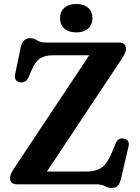

<svg xmlns="http://www.w3.org/2000/svg" viewBox="-20 -910 689 948"><path d="M583.5 -623 211.5 -63H407.5Q452.5 -63 480.8 -81.8Q509 -100.5 532.5 -157L551.5 -203.5Q564 -231.5 592 -225.5Q623 -219 614 -184L577 -25.5Q571 -3 561 7.5Q551 18 531.5 18Q513.5 18 497.8 9Q482 0 454 0H65Q29.5 0 29.5 -31.5Q29.5 -49 48 -76.5L420.5 -637H238.5Q201.5 -637 177.5 -621.2Q153.5 -605.5 136.5 -564.5L121 -528.5Q113.5 -512 102.2 -506.8Q91 -501.5 79 -503.5Q65 -506 58 -516Q51 -526 54.5 -542.5L82.5 -677Q92 -721.5 128.5 -721.5Q146.5 -721.5 163 -710.8Q179.5 -700 207 -700H566.5Q602 -700 602 -668.5Q602 -651.5 583.5 -623ZM356.5 -750Q319.5 -750 298 -769Q276.5 -788 276.5 -820.5Q276.5 -852.5 298 -871.5Q319.5 -890.5 356.5 -890.5Q394 -890.5 415.2 -871.5Q436.5 -852.5 436.5 -820.5Q436.5 -788.5 415.2 -769.2Q394 -750 356.5 -750Z"/></svg>

Font: Fraunces 9pt S050 SemiBold
Style: Regular
Weight: 600
Version: Version 1.000; ttfautohint (v1.8.3)